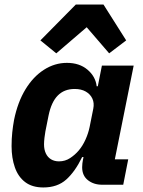

<svg xmlns="http://www.w3.org/2000/svg" viewBox="-20 -814 631 846"><path d="M523 0H430Q393 0 367.5 -20Q342 -40 342 -77Q342 -85 343 -94Q344 -103 345 -107L348 -122H342Q311 -58 272 -23Q233 12 171 12Q122 12 91 -11.5Q60 -35 45.5 -76.5Q31 -118 31 -170Q31 -202 34 -230.5Q37 -259 42 -286Q58 -364 92 -420Q126 -476 173.5 -506.5Q221 -537 275 -537Q330 -537 365.5 -507Q401 -477 406 -434H411L429 -525H569L486 -112H545ZM240 -103Q267 -103 289 -117.5Q311 -132 327 -151Q344 -171 356.5 -198.5Q369 -226 375 -255L391 -335Q396 -360 387 -379.5Q378 -399 358 -410.5Q338 -422 309 -422Q263 -422 234.5 -393Q206 -364 194 -305L180 -235Q178 -225 176 -207.5Q174 -190 174 -178Q174 -155 182 -138Q190 -121 205 -112Q220 -103 240 -103ZM314 -794H436L536 -636L461 -579L362 -694L228 -579L158 -636Z"/></svg>

Font: IBM Plex Sans
Style: Bold Italic
Weight: 700
Italic angle: -11.31°
Designer: Mike Abbink, Paul van der Laan, Pieter van Rosmalen
Foundry: Bold Monday
Version: Version 3.201